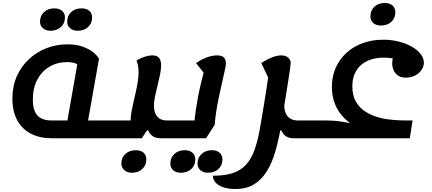

<svg xmlns="http://www.w3.org/2000/svg" viewBox="-20 -901 2894 1286"><path d="M501 -695Q469 -695 449.5 -712Q430 -729 430 -755Q430 -796 457 -820.5Q484 -845 526 -845Q559 -845 578 -828.5Q597 -812 597 -784Q597 -745 570 -720Q543 -695 501 -695ZM319 -695Q287 -695 267.5 -712Q248 -729 248 -755Q248 -796 275.5 -820.5Q303 -845 344 -845Q377 -845 396 -828.5Q415 -812 415 -784Q415 -745 388 -720Q361 -695 319 -695ZM422 25 480 -94H740L720 25ZM326 25Q246 25 187 -5.5Q128 -36 95.5 -95.5Q63 -155 63 -241Q63 -324 93 -391Q123 -458 174.5 -505.5Q226 -553 292 -578.5Q358 -604 431 -604Q490 -604 532.5 -589Q575 -574 603 -552Q631 -530 643 -507L565 -66L505 25ZM430 -85 505 -511 511 -456Q505 -470 482.5 -477.5Q460 -485 429 -485Q363 -485 311 -454Q259 -423 229.5 -367Q200 -311 200 -234Q200 -162 230.5 -128Q261 -94 326 -94H446ZM720 25 740 -94Q753 -94 755.5 -78Q758 -62 754 -34Q749 -8 741.5 8.5Q734 25 720 25Z M721 25 740 -94H900L855 -49V-95Q855 -120 860.5 -151.5Q866 -183 874 -217.5Q882 -252 890 -287Q898 -322 903 -355Q908 -388 908 -416Q908 -439 904.5 -460Q901 -481 894 -496Q921 -512 949 -521Q977 -530 1001 -530Q1032 -530 1045.5 -513Q1059 -496 1059 -463Q1059 -436 1052 -401.5Q1045 -367 1035.5 -329.5Q1026 -292 1018.5 -256.5Q1011 -221 1011 -192Q1011 -146 1033.5 -120Q1056 -94 1098 -94H1156L1137 25H1056Q1015 25 992.5 2.5Q970 -20 965 -59L1001 -27H964L930 25ZM1137 25 1157 -94Q1170 -94 1172.5 -78Q1175 -62 1170 -34Q1166 -8 1158 8.5Q1150 25 1137 25ZM721 25Q708 25 705 9.5Q702 -6 707 -34Q712 -62 719.5 -78Q727 -94 740 -94ZM864 256Q832 256 812.5 238.5Q793 221 793 195Q793 154 820.5 129.5Q848 105 889 105Q922 105 941 121.5Q960 138 960 167Q960 206 933 231Q906 256 864 256Z M1138 25 1157 -94H1321L1282 -73Q1284 -114 1291 -161Q1298 -208 1307 -255Q1316 -302 1326 -342.5Q1336 -383 1343 -411Q1350 -439 1352 -448L1356 -400L1293 -478Q1324 -501 1362 -515.5Q1400 -530 1434 -530Q1465 -530 1479 -516.5Q1493 -503 1493 -473Q1493 -462 1486 -431Q1479 -400 1469 -355.5Q1459 -311 1448 -260Q1437 -209 1429 -158.5Q1421 -108 1418 -65L1360 25ZM1138 25Q1125 25 1122 9.5Q1119 -6 1124 -34Q1129 -62 1136.5 -78Q1144 -94 1157 -94ZM1373 256Q1342 256 1322.5 239Q1303 222 1303 195Q1303 155 1330.5 130Q1358 105 1399 105Q1432 105 1451 122Q1470 139 1470 167Q1470 206 1443 231Q1416 256 1373 256ZM1192 256Q1159 256 1140 239Q1121 222 1121 195Q1121 155 1148 130Q1175 105 1217 105Q1250 105 1269 122Q1288 139 1288 167Q1288 206 1261.5 231Q1235 256 1192 256Z M1947 25Q1906 25 1884 2.5Q1862 -20 1856 -59L1907 -27H1809L1884 -192Q1885 -146 1907.5 -120.5Q1930 -95 1972 -94H2027L2007 25ZM1558 365Q1507 365 1473 352.5Q1439 340 1422.5 320Q1406 300 1406 276Q1485 276 1538.5 258.5Q1592 241 1627 203Q1662 165 1684 105Q1706 45 1721 -41Q1729 -86 1736 -128Q1743 -170 1749.5 -209.5Q1756 -249 1761.5 -285.5Q1767 -322 1772 -354.5Q1777 -387 1781 -415L1787 -359L1730 -479Q1769 -504 1802.5 -517Q1836 -530 1863 -530Q1894 -530 1910.5 -514.5Q1927 -499 1927 -479Q1927 -471 1923 -441.5Q1919 -412 1911 -362Q1903 -312 1892 -242Q1881 -172 1867 -84Q1850 22 1826.5 105.5Q1803 189 1767 246.5Q1731 304 1680 334.5Q1629 365 1558 365ZM2007 25 2027 -94Q2040 -94 2042.5 -78Q2045 -62 2041 -34Q2036 -8 2028.5 8.5Q2021 25 2007 25Z M2008 25 2027 -94H2164Q2220 -94 2270.5 -86Q2321 -78 2352 -70L2364 -52Q2287 -94 2245 -162Q2203 -230 2203 -319Q2203 -390 2229 -448Q2255 -506 2301.5 -548Q2348 -590 2410.5 -612.5Q2473 -635 2546 -635Q2602 -635 2651 -622.5Q2700 -610 2738 -588.5Q2776 -567 2797.5 -539.5Q2819 -512 2819 -481Q2819 -456 2803.5 -433Q2788 -410 2761 -395.5Q2734 -381 2699 -381Q2665 -381 2645 -395.5Q2625 -410 2616 -431.5Q2607 -453 2607 -476Q2607 -491 2610 -505.5Q2613 -520 2618 -532L2637 -504Q2618 -509 2595.5 -512Q2573 -515 2550 -515Q2511 -515 2473.5 -505Q2436 -495 2406 -472Q2376 -449 2358 -412Q2340 -375 2340 -322Q2340 -265 2361 -225.5Q2382 -186 2416.5 -161Q2451 -136 2492 -122Q2533 -108 2573.5 -102.5Q2614 -97 2647.5 -95.5Q2681 -94 2698 -94H2743L2725 25ZM2008 25Q1995 25 1992 9.5Q1989 -6 1994 -34Q1999 -62 2006.5 -78Q2014 -94 2027 -94ZM2532 -730Q2499 -730 2480 -747Q2461 -764 2461 -791Q2461 -831 2488 -856Q2515 -881 2557 -881Q2590 -881 2609 -864Q2628 -847 2628 -819Q2628 -780 2601.5 -755Q2575 -730 2532 -730Z"/></svg>

Font: Lemonada Medium
Style: Regular
Weight: 500
Designer: Mohamed Gaber (Arabic), Eduardo Tunni (Latin)
Foundry: Kief Type Foundry
Version: Version 4.004; ttfautohint (v1.8.2)